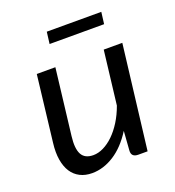

<svg xmlns="http://www.w3.org/2000/svg" viewBox="-120 -728 754 829"><g transform="rotate(-20 257.0 -313.5)"><path d="M169.9 -477.5 133.8 -173.8Q127 -118.2 141.6 -91.3Q156.2 -64.5 194.8 -64.5Q217.8 -64.5 241.7 -76.2Q265.6 -87.9 288.1 -109.6Q310.5 -131.3 329.8 -162.1Q349.1 -192.9 362.8 -231L392.1 -477.5H477.5L419.9 0H377.4Q344.7 0 347.2 -30.8L353.5 -118.2Q314.5 -56.2 265.1 -24.7Q215.8 6.8 163.6 6.8Q132.3 6.8 108.4 -5.4Q84.5 -17.6 69.6 -40.5Q54.7 -63.5 49.1 -97.2Q43.5 -130.9 48.8 -173.8L84.5 -477.5ZM187.5 -634.3H438L431.2 -580.1H180.7Z"/></g></svg>

Font: Carlito
Style: Italic
Weight: 400
Italic angle: -7°
Designer: Lukasz Dziedzic
Foundry: tyPoland Lukasz Dziedzic
Version: Version 1.104